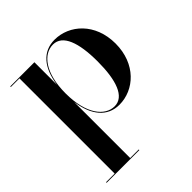

<svg xmlns="http://www.w3.org/2000/svg" viewBox="-192 -609 1000 1000"><g transform="rotate(-45 307.5 -109.5)"><path d="M27 245.5V250H268V245.5H205V-166.5C220 -55 275 10 362 10C470.5 10 573 -80 573 -230C573 -380 470.5 -469 362 -469C275 -469 220 -405 205 -293.5V-460H27V-455.5H90.5V245.5ZM205 -230C205 -381.5 268 -457 338.5 -457C409.5 -457 441 -369 441 -230C441 -91 409.5 -2 338.5 -2C268 -2 205 -78.5 205 -230Z"/></g></svg>

Font: Bodoni* 36pt Medium
Style: Regular
Weight: 500
Version: Version 2.3